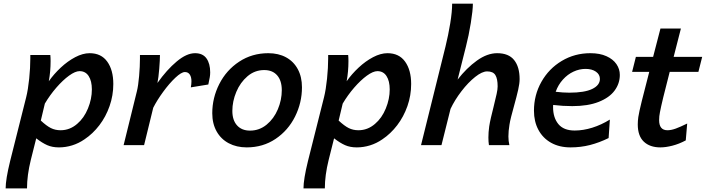

<svg xmlns="http://www.w3.org/2000/svg" viewBox="-20 -790 3842 1045"><path d="M255.4 -457.5Q255.4 -400.4 245.6 -347.7Q273.4 -387.2 310.8 -422.1Q348.1 -457 389.4 -478.8Q430.7 -500.5 467.8 -500.5Q530.8 -500.5 563.7 -454.6Q596.7 -408.7 596.7 -333Q596.7 -270.5 576.4 -212.6Q556.2 -154.8 520.8 -108.4Q485.4 -62 439.9 -31.7Q408.2 -9.8 372.8 1.2Q337.4 12.2 300.8 12.2Q264.6 12.2 237.3 0.2Q210 -11.7 177.2 -37.1L147.9 79.6Q127 164.1 127 235.4H10.7Q10.7 186 35.2 86.4L122.6 -261.2Q132.8 -302.2 138.9 -361.8Q145 -421.4 145 -472.2V-490.7H253.9Q255.4 -476.1 255.4 -457.5ZM309.6 -81.1Q359.9 -81.1 399.9 -115.7Q437.5 -147.5 458.7 -199.5Q480 -251.5 480 -303.2Q480 -349.1 462.6 -376Q445.3 -402.8 413.1 -402.8Q389.6 -402.8 355.7 -378.2Q321.8 -353.5 286.6 -313Q251.5 -272.5 224.1 -226.1L202.1 -133.8Q232.9 -105 256.8 -93Q280.8 -81.1 309.6 -81.1Z M652.8 0 725.1 -293.5Q732.4 -322.3 737.1 -375.7Q741.7 -429.2 741.7 -469.7V-490.7H850.6Q850.6 -464.4 846.7 -415.8Q842.8 -367.2 836.9 -338.4Q887.7 -410.2 941.7 -455.3Q995.6 -500.5 1041.5 -500.5Q1083.5 -500.5 1103.8 -472.2Q1124 -443.8 1124 -396Q1124 -382.8 1121.8 -369.9Q1119.6 -356.9 1113.8 -330.1L1018.6 -314.5Q1022 -331.5 1022 -347.7Q1022 -370.6 1012.9 -384.3Q1003.9 -397.9 986.3 -397.9Q967.3 -397.9 934.3 -366.9Q901.4 -335.9 867.9 -290Q834.5 -244.1 814 -203.6L764.2 0Z M1440.4 -500.5Q1495.6 -500.5 1536.9 -478Q1578.1 -455.6 1600.8 -413.6Q1623.5 -371.6 1623.5 -314.9Q1623.5 -231 1585.9 -155.5Q1548.3 -80.1 1479.7 -33.9Q1411.1 12.2 1322.8 12.2Q1267.6 12.2 1225.1 -10.3Q1182.6 -32.7 1158.9 -75Q1135.3 -117.2 1135.3 -173.8Q1135.3 -257.3 1173.6 -332.8Q1211.9 -408.2 1281.7 -454.3Q1351.6 -500.5 1440.4 -500.5ZM1244.6 -186.5Q1244.6 -135.7 1270.3 -107.4Q1295.9 -79.1 1340.8 -79.1Q1391.6 -79.1 1431.2 -111.6Q1470.7 -144 1492.2 -195.1Q1513.7 -246.1 1513.7 -298.8Q1513.7 -351.1 1488.5 -379.9Q1463.4 -408.7 1418 -408.7Q1366.7 -408.7 1327.1 -375Q1287.6 -341.3 1266.1 -289.8Q1244.6 -238.3 1244.6 -186.5Z M1876.5 -457.5Q1876.5 -400.4 1866.7 -347.7Q1894.5 -387.2 1931.9 -422.1Q1969.2 -457 2010.5 -478.8Q2051.8 -500.5 2088.9 -500.5Q2151.9 -500.5 2184.8 -454.6Q2217.8 -408.7 2217.8 -333Q2217.8 -270.5 2197.5 -212.6Q2177.2 -154.8 2141.8 -108.4Q2106.4 -62 2061 -31.7Q2029.3 -9.8 1993.9 1.2Q1958.5 12.2 1921.9 12.2Q1885.7 12.2 1858.4 0.2Q1831.1 -11.7 1798.3 -37.1L1769 79.6Q1748 164.1 1748 235.4H1631.8Q1631.8 186 1656.2 86.4L1743.7 -261.2Q1753.9 -302.2 1760 -361.8Q1766.1 -421.4 1766.1 -472.2V-490.7H1875Q1876.5 -476.1 1876.5 -457.5ZM1930.7 -81.1Q1981 -81.1 2021 -115.7Q2058.6 -147.5 2079.8 -199.5Q2101.1 -251.5 2101.1 -303.2Q2101.1 -349.1 2083.7 -376Q2066.4 -402.8 2034.2 -402.8Q2010.7 -402.8 1976.8 -378.2Q1942.9 -353.5 1907.7 -313Q1872.6 -272.5 1845.2 -226.1L1823.2 -133.8Q1854 -105 1877.9 -93Q1901.9 -81.1 1930.7 -81.1Z M2638.2 -41.5Q2638.2 -70.3 2642.6 -101.6Q2645.5 -121.1 2652.1 -150.1Q2658.7 -179.2 2666 -207Q2677.7 -254.4 2683.1 -279.1Q2688.5 -303.7 2688.5 -319.8Q2688.5 -361.8 2676 -381.6Q2663.6 -401.4 2631.3 -401.4Q2604 -401.4 2566.2 -371.3Q2528.3 -341.3 2491.7 -293.7Q2455.1 -246.1 2432.1 -197.3L2382.8 0H2271.5L2404.8 -537.1Q2419.9 -598.6 2430.4 -662.4Q2440.9 -726.1 2440.9 -770H2553.7Q2553.7 -734.4 2542.5 -665Q2531.2 -595.7 2516.1 -537.1L2470.7 -356.9Q2519.5 -419.9 2575.7 -460.2Q2631.8 -500.5 2686 -500.5Q2748.5 -500.5 2778.3 -463.1Q2808.1 -425.8 2808.1 -359.4Q2808.1 -335.9 2800.3 -301.3Q2792.5 -266.6 2776.9 -210.4Q2769 -182.6 2762.2 -155.5Q2755.4 -128.4 2752.9 -111.3Q2747.1 -76.2 2747.1 -47.4Q2747.1 -22.5 2752.4 0H2641.1Q2638.2 -19 2638.2 -41.5Z M3085 12.2Q3024.4 12.2 2979.5 -12.9Q2934.6 -38.1 2910.4 -83.3Q2886.2 -128.4 2886.2 -187.5Q2886.2 -272.9 2926.8 -344.7Q2967.3 -416.5 3037.6 -458.5Q3107.9 -500.5 3193.4 -500.5Q3244.6 -500.5 3280.8 -484.1Q3316.9 -467.8 3335.2 -440.9Q3353.5 -414.1 3353.5 -382.3Q3353.5 -335.4 3325 -296.9Q3296.4 -258.3 3238.3 -235.4Q3180.2 -212.4 3094.7 -212.4Q3043 -212.4 2990.7 -218.8Q2990.2 -214.8 2990.2 -207Q2990.2 -149.9 3019 -114.7Q3047.9 -79.6 3107.9 -79.6Q3154.3 -79.6 3203.6 -95Q3252.9 -110.4 3299.3 -139.2L3292.5 -38.6Q3241.7 -13.7 3191.2 -0.7Q3140.6 12.2 3085 12.2ZM3078.6 -285.6Q3161.6 -285.6 3203.4 -305.9Q3245.1 -326.2 3245.1 -360.4Q3245.1 -384.8 3223.4 -399.9Q3201.7 -415 3167 -415Q3133.3 -415 3101.3 -400.1Q3069.3 -385.3 3043.7 -356.9Q3018.1 -328.6 3004.4 -290.5Q3043.9 -285.6 3078.6 -285.6Z M3574.2 12.2Q3517.1 12.2 3484.1 -19Q3451.2 -50.3 3451.2 -112.8Q3451.2 -131.8 3454.1 -152.8Q3458 -179.2 3472.9 -239.5Q3487.8 -299.8 3513.7 -398.9H3420.4L3440.9 -480.5H3534.7L3574.7 -634.8H3686L3646.5 -480.5H3801.8L3781.2 -398.9H3625Q3581.5 -231.9 3571.8 -178.7Q3567.4 -157.7 3567.4 -136.2Q3567.4 -81.1 3612.8 -81.1Q3632.8 -81.1 3657.7 -90.1Q3682.6 -99.1 3720.2 -117.7L3712.4 -25.9Q3675.8 -6.3 3639.6 2.9Q3603.5 12.2 3574.2 12.2Z"/></svg>

Font: Lesson One Medium
Style: Italic
Weight: 500
Italic angle: -14°
Designer: But Ko, Victor Gaultney, Annie Olsen, Julie Remington, Don Collingsworth, Eric Hays, Becca Hirsbrunner
Version: Version 1.100